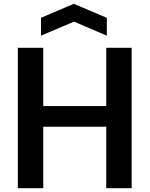

<svg xmlns="http://www.w3.org/2000/svg" viewBox="-20 -992 788 1012"><path d="M74 -740H208V-433H540V-740H674V0H540V-324H208V0H74ZM196 -898 369 -972 543 -898V-804L370 -878L196 -804Z"/></svg>

Font: Encode Sans Narrow
Style: SemiBold
Weight: 600
Designer: Pablo Impallari, Andres Torresi
Foundry: Pablo Impallari, Andres Torresi
Version: Version 1.000; ttfautohint (v1.00) -l 8 -r 50 -G 200 -x 14 -